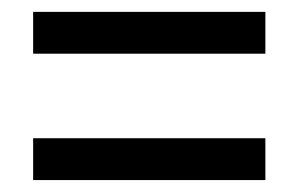

<svg xmlns="http://www.w3.org/2000/svg" viewBox="-20 -484 504 325"><path d="M429.2 -393.1H36.1V-463.9H429.2ZM429.2 -179.2H36.1V-250H429.2Z"/></svg>

Font: Rawengulk
Style: Bold
Weight: 700
Version: Version 0.92